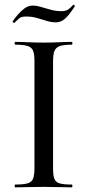

<svg xmlns="http://www.w3.org/2000/svg" viewBox="-20 -805 375 825"><path d="M208 -81Q208 -52 213.5 -37Q219 -22 236.5 -17Q254 -12 289 -12Q291 -12 291 -6Q291 0 289 0Q264 0 233.5 -1Q203 -2 167 -2Q132 -2 101 -1Q70 0 45 0Q43 0 43 -6Q43 -12 45 -12Q80 -12 98 -17Q116 -22 122 -37Q128 -52 128 -81V-544Q128 -573 122 -587.5Q116 -602 98 -607.5Q80 -613 45 -613Q43 -613 43 -619Q43 -625 45 -625Q70 -625 101 -623.5Q132 -622 167 -622Q203 -622 234 -623.5Q265 -625 289 -625Q291 -625 291 -619Q291 -613 289 -613Q254 -613 237 -607Q220 -601 214 -586Q208 -571 208 -542ZM244 -757Q263 -757 273.5 -764.5Q284 -772 294 -784Q296 -786 299.5 -782.5Q303 -779 301 -777Q274 -736 257 -722.5Q240 -709 221 -709Q200 -709 179.5 -715.5Q159 -722 138 -728Q117 -734 92 -734Q71 -734 62 -726Q53 -718 42 -707Q40 -706 36.5 -708.5Q33 -711 35 -714Q43 -726 56.5 -742Q70 -758 86 -769.5Q102 -781 120 -781Q137 -781 156.5 -775Q176 -769 198.5 -763Q221 -757 244 -757Z"/></svg>

Font: Cormorant Medium
Style: Regular
Weight: 500
Designer: Christian Thalmann (Catharsis Fonts)
Foundry: Catharsis Fonts
Version: Version 4.000